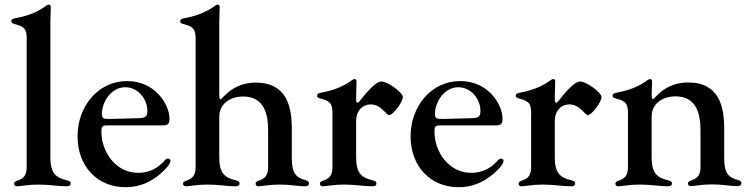

<svg xmlns="http://www.w3.org/2000/svg" viewBox="-20 -794 3215 826"><path d="M53.6 7.5C67.1 7.5 100.5 0 144.9 0C191.8 0 230.8 7.5 267 7.5C274.5 7.5 284.1 5.7 284.1 -5C284.1 -12.4 279.5 -15.6 267.4 -18.5C217.7 -29.8 196.7 -51.5 196.7 -117.9V-707.7L197.1 -708.1C197.1 -728.7 198.5 -749.6 198.5 -763.8C198.5 -771 195.3 -774.1 190.3 -774.1C186.4 -774.1 182.9 -772.7 178.3 -769.2C150.9 -748.6 110.4 -727.6 51.1 -716.6C36.6 -714.1 28.8 -711.3 28.8 -702.4C28.8 -695.7 33.7 -692.8 43.7 -690.3C86.6 -679.3 94.5 -668 95.2 -627.1L94.8 -626.8V-74.6C94.8 -49.4 88.8 -27.3 55.8 -17.4C44.7 -13.8 40.8 -9.9 40.8 -3.9C40.8 3.6 46.2 7.5 53.6 7.5Z M520.2 11.4C577.1 11.4 626.4 -8.9 669.4 -45.8C692.5 -65 713.4 -89.1 713.4 -101.9C713.4 -107.6 708.8 -111.5 702.1 -111.5C692.5 -111.5 690.3 -104.4 677.6 -92.3C652.3 -66.8 615.1 -50.4 574.6 -50.4C477.3 -50.4 416.2 -141 416.2 -228C416.2 -249.3 419 -254.6 441.4 -254.6H680.8C701.3 -254.6 709.2 -260.7 709.2 -282.7C709.2 -344.5 647.7 -445.3 527 -445.3C402 -445.3 313.6 -336.3 313.6 -207.7C313.6 -79.2 398.1 11.4 520.2 11.4ZM418.3 -304C418.3 -353.7 457.4 -418.7 518.8 -418.7C572.8 -418.7 614 -369 614 -316.8C614 -291.2 604.4 -286.9 576 -285.5C525.2 -284.1 453.8 -282.3 452.4 -282.3C426.5 -282.3 418.3 -283.4 418.3 -304Z M780.2 7.5C793.7 7.5 827.1 0 871.4 0C918.3 0 957.4 7.5 993.6 7.5C1001.1 7.5 1010.7 5.7 1010.7 -5C1010.7 -12.4 1006 -15.6 994 -18.5C944.2 -29.8 923.3 -51.5 923.3 -117.9V-291.9C923.3 -352.3 976.9 -378.9 1025.2 -378.9C1117.9 -378.9 1133.5 -301.1 1133.5 -231.9V-74.6C1133.5 -48.7 1127.1 -27.3 1094.5 -17.4C1083.5 -13.8 1079.5 -9.6 1079.5 -3.9C1079.5 3.6 1084.9 7.5 1092.7 7.5C1105.8 7.5 1139.2 0 1183.2 0C1230.5 0 1261 7.5 1291.2 7.5C1298.7 7.5 1309.3 5.7 1309.3 -5C1309.3 -12.8 1304.7 -16.3 1292.6 -19.5C1256.4 -29.1 1235.4 -46.5 1235.4 -111.5V-240.1C1235.4 -333.8 1214.8 -438.6 1079.9 -438.6C978.3 -438.6 935.4 -366.5 929.7 -366.5C925.1 -366.5 923.7 -370 923.3 -383.5C923.3 -389.2 923.3 -396.3 923.3 -405.9V-707.7L923.7 -708.1C923.7 -728.7 925.1 -749.6 925.1 -763.8C925.1 -771 921.9 -774.1 916.9 -774.1C913 -774.1 909.4 -772.7 904.8 -769.2C877.5 -748.6 837 -727.6 777.7 -716.6C763.1 -714.1 755.3 -711.3 755.3 -702.4C755.3 -695.7 760.3 -692.8 770.2 -690.3C813.2 -679.3 821 -668 821.7 -627.1L821.4 -626.8V-74.6C821.4 -49.4 815.3 -27.3 782.3 -17.4C771.3 -13.8 767.4 -9.9 767.4 -3.9C767.4 3.6 772.7 7.5 780.2 7.5Z M1369 7.5C1382.5 7.5 1415.8 0 1460.2 0C1507.1 0 1546.2 7.5 1582.4 7.5C1589.8 7.5 1599.4 5.7 1599.4 -5C1599.4 -12.4 1594.8 -15.6 1582.7 -18.5C1533 -29.8 1512.1 -51.5 1512.1 -117.9V-272.4C1512.1 -320.7 1542.3 -344.8 1574.2 -344.8C1621.1 -344.8 1640.6 -298.7 1654.5 -298.7C1670.5 -298.7 1713.1 -355.1 1713.1 -376.4C1713.1 -396 1647.7 -443.5 1621.1 -443.5C1594.8 -443.5 1550.4 -388.5 1530.5 -362.9C1524.9 -355.5 1521.3 -352.3 1517 -352.3C1511 -352.3 1512.1 -367.5 1512.1 -387.4L1512.4 -387.8C1512.4 -408.4 1513.8 -429.3 1513.8 -443.5C1513.8 -450.6 1510.7 -453.8 1505.7 -453.8C1501.8 -453.8 1498.2 -452.4 1493.6 -448.9C1466.3 -428.3 1425.8 -407.3 1366.5 -396.3C1351.9 -393.8 1344.1 -391 1344.1 -382.1C1344.1 -375.4 1349.1 -372.5 1359 -370C1404.5 -358.3 1410.5 -346.2 1410.5 -300.1L1410.2 -299.7V-74.6C1410.2 -49.4 1404.1 -27.3 1371.1 -17.4C1360.1 -13.8 1356.2 -9.9 1356.2 -3.9C1356.2 3.6 1361.5 7.5 1369 7.5Z M1953.1 11.4C2009.9 11.4 2059.3 -8.9 2102.3 -45.8C2125.4 -65 2146.3 -89.1 2146.3 -101.9C2146.3 -107.6 2141.7 -111.5 2134.9 -111.5C2125.4 -111.5 2123.2 -104.4 2110.4 -92.3C2085.2 -66.8 2047.9 -50.4 2007.5 -50.4C1910.2 -50.4 1849.1 -141 1849.1 -228C1849.1 -249.3 1851.9 -254.6 1874.3 -254.6H2113.6C2134.2 -254.6 2142 -260.7 2142 -282.7C2142 -344.5 2080.6 -445.3 1959.9 -445.3C1834.9 -445.3 1746.4 -336.3 1746.4 -207.7C1746.4 -79.2 1831 11.4 1953.1 11.4ZM1851.2 -304C1851.2 -353.7 1890.3 -418.7 1951.7 -418.7C2005.7 -418.7 2046.9 -369 2046.9 -316.8C2046.9 -291.2 2037.3 -286.9 2008.9 -285.5C1958.1 -284.1 1886.7 -282.3 1885.3 -282.3C1859.4 -282.3 1851.2 -283.4 1851.2 -304Z M2223.7 7.5C2237.2 7.5 2270.6 0 2315 0C2361.9 0 2400.9 7.5 2437.1 7.5C2444.6 7.5 2454.2 5.7 2454.2 -5C2454.2 -12.4 2449.6 -15.6 2437.5 -18.5C2387.8 -29.8 2366.8 -51.5 2366.8 -117.9V-272.4C2366.8 -320.7 2397 -344.8 2429 -344.8C2475.9 -344.8 2495.4 -298.7 2509.2 -298.7C2525.2 -298.7 2567.8 -355.1 2567.8 -376.4C2567.8 -396 2502.5 -443.5 2475.9 -443.5C2449.6 -443.5 2405.2 -388.5 2385.3 -362.9C2379.6 -355.5 2376.1 -352.3 2371.8 -352.3C2365.8 -352.3 2366.8 -367.5 2366.8 -387.4L2367.2 -387.8C2367.2 -408.4 2368.6 -429.3 2368.6 -443.5C2368.6 -450.6 2365.4 -453.8 2360.4 -453.8C2356.5 -453.8 2353 -452.4 2348.4 -448.9C2321 -428.3 2280.5 -407.3 2221.2 -396.3C2206.7 -393.8 2198.9 -391 2198.9 -382.1C2198.9 -375.4 2203.8 -372.5 2213.8 -370C2259.2 -358.3 2265.3 -346.2 2265.3 -300.1L2264.9 -299.7V-74.6C2264.9 -49.4 2258.9 -27.3 2225.9 -17.4C2214.8 -13.8 2210.9 -9.9 2210.9 -3.9C2210.9 3.6 2216.3 7.5 2223.7 7.5Z M2640.3 7.5C2653.8 7.5 2687.1 0 2731.9 0C2778.4 0 2817.8 7.5 2853.7 7.5C2861.2 7.5 2870.7 5.7 2870.7 -5C2870.7 -12.4 2866.1 -15.6 2854 -18.5C2804.7 -29.8 2783.4 -51.5 2783.4 -117.9V-292.6C2783.4 -353 2837 -379.6 2885.3 -379.6C2978 -379.6 2993.6 -301.8 2993.6 -232.6V-75.3C2993.6 -49.4 2987.2 -28.1 2954.5 -18.1C2943.5 -14.6 2939.6 -10.3 2939.6 -4.6C2939.6 2.8 2945 6.7 2952.8 6.7C2965.9 6.7 2999.3 -0.7 3043.3 -0.7C3090.6 -0.7 3121.1 6.7 3151.3 6.7C3158.7 6.7 3169.4 5 3169.4 -5.7C3169.4 -13.5 3164.8 -17 3152.7 -20.2C3116.5 -29.8 3095.5 -47.2 3095.5 -112.2V-240.8C3095.5 -334.5 3074.9 -439.3 2940 -439.3C2838.4 -439.3 2795.5 -367.2 2789.8 -367.2C2785.2 -367.2 2783.7 -370.7 2783.4 -384.2V-387.4L2783.7 -387.8C2783.7 -408.4 2785.2 -429.3 2785.2 -443.5C2785.2 -450.6 2782 -453.8 2777 -453.8C2773.1 -453.8 2769.5 -452.4 2764.9 -448.9C2737.6 -428.3 2697.1 -407.3 2637.8 -396.3C2623.2 -393.8 2615.4 -391 2615.4 -382.1C2615.4 -375.4 2620.4 -372.5 2630.3 -370C2674.4 -358.7 2681.5 -346.9 2681.8 -304.3L2681.5 -304V-74.6C2681.5 -49.4 2675.4 -27.3 2642.8 -17.4C2631.7 -13.8 2627.5 -9.9 2627.5 -3.9C2627.5 3.6 2632.8 7.5 2640.3 7.5ZM2783.4 -388.5V-406.6Z"/></svg>

Font: Margiela Serif Medium
Style: Regular
Weight: 500
Designer: Andreas Faust, Stefan Endress
Version: Version 1.002;FEAKit 1.0